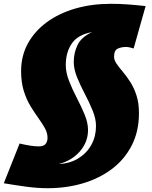

<svg xmlns="http://www.w3.org/2000/svg" viewBox="-62 -770 797 1010"><path d="M41 -15Q104 0 141 0Q168 0 178 -13Q188 -26 188 -45Q188 -71 174 -96Q160 -121 139.5 -149.5Q119 -178 98 -212.5Q77 -247 63 -292Q49 -337 49 -396Q49 -476 84.5 -541Q120 -606 184 -653Q248 -700 334 -725Q420 -750 522 -750Q568 -750 614 -746.5Q660 -743 704 -738L641 -515Q617 -523 600 -523Q578 -523 558 -514.5Q538 -506 538 -471Q538 -454 551 -435Q564 -416 584 -392.5Q604 -369 623.5 -338.5Q643 -308 656 -268Q669 -228 669 -175Q669 -79 631 -5Q593 69 526.5 119Q460 169 373.5 194.5Q287 220 189 220Q134 220 75.5 212Q17 204 -42 194ZM422 -601Q348 -588 316 -541.5Q284 -495 284 -428Q284 -388 301.5 -343.5Q319 -299 342.5 -254Q366 -209 383.5 -166.5Q401 -124 401 -86Q401 -23 358.5 26Q316 75 247 93Q307 90 351 62.5Q395 35 419 -9Q443 -53 443 -107Q443 -145 425.5 -188Q408 -231 384.5 -275.5Q361 -320 343.5 -363Q326 -406 326 -444Q326 -492 346 -533.5Q366 -575 422 -601Z"/></svg>

Font: Georama ExtraExtended Black
Style: Italic
Weight: 900
Width: 8
Italic angle: -9°
Designer: Jean-Baptiste Levee
Foundry: Production Type
Version: Version 1.000